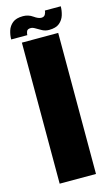

<svg xmlns="http://www.w3.org/2000/svg" viewBox="-144 -747 455 789"><g transform="rotate(-15 84.0 -352.0)"><path d="M7.5 0V-600H162V0ZM129.5 -621.5Q114 -621.5 101 -628.2Q88 -635 77.2 -641.8Q66.5 -648.5 58 -648.5Q44 -648.5 40.5 -640Q37 -631.5 37 -624H-31.5Q-31.5 -642.5 -25.8 -660.8Q-20 -679 -4.8 -691.5Q10.5 -704 39.5 -704Q62.5 -704 80.8 -691Q99 -678 111.5 -678Q123.5 -678 128.2 -686.8Q133 -695.5 133 -703H200.5Q200.5 -684.5 194.8 -665.8Q189 -647 173.8 -634.2Q158.5 -621.5 129.5 -621.5Z"/></g></svg>

Font: Anybody UltraCondensed ExtraBold
Style: Regular
Weight: 800
Width: 1
Designer: Tyler Finck
Foundry: Etcetera Type Company
Version: Version 1.010; ttfautohint (v1.8.3) -l 8 -r 50 -G 200 -x 14 